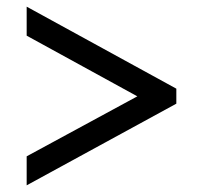

<svg xmlns="http://www.w3.org/2000/svg" viewBox="-20 -646 609 576"><path d="M60 -90V-177L392 -357L60 -539V-626L509 -380V-335Z"/></svg>

Font: Noto Serif Ethiopic Black
Style: Regular
Weight: 900
Designer: Monotype Design Team
Foundry: Monotype Imaging Inc.
Version: Version 2.102; ttfautohint (v1.8.4.7-5d5b)